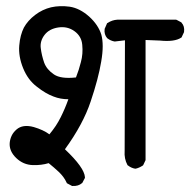

<svg xmlns="http://www.w3.org/2000/svg" viewBox="-20 -622 622 628"><path d="M214.8 -14.2 200.2 -22 198.7 -22.9 197.8 -24.9Q193.4 -34.7 186.8 -43.5Q180.2 -52.2 172.4 -59.6Q164.6 -66.9 156.2 -74.2Q147.9 -81.5 139.2 -88.4Q115.2 -81.1 87.4 -82Q56.2 -83 33.2 -105Q9.8 -127.4 11.7 -154.3Q12.2 -160.6 13.9 -166.7Q15.6 -172.9 18.3 -178.5Q21 -184.1 24.9 -189Q28.8 -193.8 33.7 -198.2Q54.2 -216.3 90.3 -206.5Q105.5 -202.1 118.7 -196Q131.8 -189.9 141.6 -182.6Q153.3 -196.8 162.4 -210.4Q171.4 -224.1 178.7 -238.8Q192.9 -267.1 203.6 -297.4Q177.7 -297.4 155.3 -306.2Q128.9 -315.9 100.6 -338.4Q71.3 -360.4 55.7 -398.9Q40 -437.5 43 -473.1Q44.4 -490.7 48.3 -505.4Q52.2 -520 58.1 -531.7Q70.8 -554.7 94.7 -573Q118.7 -591.3 147 -598.1Q175.3 -604.5 208 -600.1Q240.7 -595.2 271.5 -567.9Q286.6 -554.2 296.6 -539.3Q306.6 -524.4 311.5 -508.3Q315.9 -492.2 315.9 -470.5Q315.9 -448.7 311 -420.4Q301.8 -364.7 276.4 -289.6Q264.2 -252.9 243.2 -213.9Q222.2 -174.8 192.4 -133.8Q255.9 -73.7 257.8 -42.5V-40.5L257.3 -39.1L249.5 -24.4L249 -23.4L248 -22.9Q236.3 -12.7 217.3 -13.7H216.3ZM421.9 -70.3Q415.5 -71.3 409.7 -74Q403.8 -76.7 398.9 -80.6L397.9 -81.1L397 -82Q385.7 -103 387.7 -128.4L388.7 -490.2L356 -486.3H355.5H354.5Q341.3 -488.8 331.5 -496.6H331.1L330.6 -497.1Q319.8 -509.8 322.3 -527.3V-527.8L322.8 -528.8L329.6 -544.4L330.1 -545.9L332 -546.9Q346.7 -556.6 363.8 -557.6H364.3H554.7H556.2L557.1 -557.1H557.6L572.3 -549.3L573.2 -548.8L573.7 -547.9Q584.5 -536.1 582 -518.1V-517.1L581.5 -516.1L574.7 -501.5L574.2 -500L572.8 -499Q551.3 -484.4 503.4 -489.3L456.1 -491.2V-99.6V-98.1L455.6 -97.2L448.7 -82.5L447.8 -81.1L446.3 -80.1Q435.1 -72.8 423.8 -70.3H422.9ZM228.5 -368.7Q238.3 -393.6 244.6 -418.9Q252 -445.8 249 -475.6Q246.6 -503.4 223.6 -520Q200.7 -536.6 170.9 -532.2Q141.1 -527.8 125.7 -507.8Q110.4 -487.8 113.3 -464.8Q116.2 -440.9 124.5 -417Q132.8 -394.5 156.7 -378.4Q179.2 -363.3 228.5 -368.7Z"/></svg>

Font: NaikaiFont
Style: SemiBold
Weight: 600
Version: Version 1.89